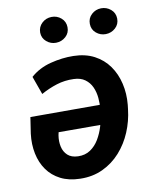

<svg xmlns="http://www.w3.org/2000/svg" viewBox="-83 -790 680 861"><g transform="rotate(-10 256.5 -359.5)"><path d="M276.9 -538.1Q331.5 -537.1 371.8 -515.9Q412.1 -494.6 437.5 -458.7Q462.9 -422.9 473.6 -376.7Q484.4 -330.6 479.5 -280.3L477.1 -259.8Q471.2 -207 450.7 -158.2Q430.2 -109.4 396 -71Q361.8 -32.7 315.4 -11Q269 10.7 212.4 9.3Q161.1 8.3 123.8 -10.7Q86.4 -29.8 63.5 -62.3Q40.5 -94.7 31.7 -137.5Q22.9 -180.2 28.8 -228L40 -301.8H428.7L413.1 -212.4L152.8 -212.9L149.9 -199.2Q145.5 -171.9 150.9 -147.7Q156.2 -123.5 173.1 -107.9Q189.9 -92.3 220.2 -91.3Q252.9 -90.3 276.6 -106.4Q300.3 -122.6 315.7 -148.4Q331.1 -174.3 340.1 -203.9Q349.1 -233.4 352.5 -259.8L355 -279.8Q357.4 -306.2 355 -333.3Q352.5 -360.4 342.3 -383.1Q332 -405.8 312 -420.4Q292 -435.1 260.7 -436Q219.7 -437.5 182.6 -425.8Q145.5 -414.1 110.4 -394.5L80.6 -477.5Q119.1 -511.7 172.6 -525.4Q226.1 -539.1 276.9 -538.1ZM148.9 -667Q148.9 -692.9 167.2 -710Q185.5 -727.1 210.9 -727.5Q235.8 -728 254.6 -711.9Q273.4 -695.8 273.9 -669.9Q274.4 -644 255.9 -627.2Q237.3 -610.4 211.9 -609.9Q187.5 -609.4 168.5 -625.5Q149.4 -641.6 148.9 -667ZM375 -666.5Q374.5 -692.4 392.8 -709.5Q411.1 -726.6 436.5 -727.1Q461.4 -727.5 480.5 -711.4Q499.5 -695.3 500 -669.4Q500.5 -643.6 481.9 -626.7Q463.4 -609.9 438 -609.4Q413.6 -608.9 394.5 -624.8Q375.5 -640.6 375 -666.5Z"/></g></svg>

Font: Roboto SemiBold
Style: Italic
Weight: 600
Designer: Christian Robertson
Foundry: Google
Version: Version 3.009; 2024